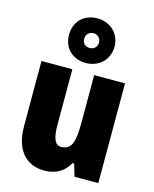

<svg xmlns="http://www.w3.org/2000/svg" viewBox="-126 -935 823 1028"><g transform="rotate(15 285.5 -420.5)"><path d="M285 -604C359 -604 412 -657 412 -728C412 -799 358 -851 285 -851C210 -851 160 -801 160 -727C160 -655 210 -604 285 -604ZM285 -687C258 -687 244 -704 244 -728C244 -752 262 -769 285 -769C308 -769 326 -752 326 -728C326 -704 308 -687 285 -687ZM517 -553H346V-289C346 -194 337 -136 274 -136C238 -136 225 -174 225 -248V-553H54V-193C54 -60 118 10 219 10C281 10 327 -15 356 -68H365L385 0H517Z"/></g></svg>

Font: Noto Sans Hebrew Condensed Black
Style: Regular
Weight: 900
Width: 3
Designer: Monotype Design Team
Foundry: Monotype Imaging Inc.
Version: Version 2.004